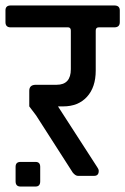

<svg xmlns="http://www.w3.org/2000/svg" viewBox="-44 -643 458 702"><path d="M103 -33V20Q103 39 86 39H31Q13 39 13 20V-33Q13 -51 31 -51H86Q103 -51 103 -33ZM215 -390V-531Q215 -542 206 -543H-5Q-24 -543 -24 -562V-605Q-24 -623 -5 -623H374Q394 -623 394 -605V-562Q394 -543 374 -543H317Q306 -543 306 -531V-385Q306 -324 274 -289Q242 -254 187 -254H168L312 -31Q317 -24 317 -18Q317 0 300 0H241Q232 0 222 -12L88 -221L63 -254V-311Q63 -333 87 -333H163Q215 -333 215 -390Z"/></svg>

Font: Rajdhani Semibold
Style: Regular
Weight: 600
Designer: Satya Rajpurohit, Jyotish Sonowal
Foundry: Indian Type Foundry
Version: Version 1.200;PS 1.0;hotconv 1.0.78;makeotf.lib2.5.61930; tt